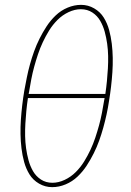

<svg xmlns="http://www.w3.org/2000/svg" viewBox="-20 -763 540 791"><path d="M195 8Q166 8 141 -6.5Q116 -21 101.5 -44.5Q87 -68 79.5 -95.5Q72 -123 68.5 -152Q65 -181 64.5 -210.5Q64 -240 66 -269.5Q68 -299 71.5 -329Q75 -359 80 -389Q85 -416 90.5 -443.5Q96 -471 103.5 -498Q111 -525 120.5 -551.5Q130 -578 143 -604Q156 -630 172 -654.5Q188 -679 209.5 -699.5Q231 -720 258.5 -731.5Q286 -743 314 -743Q343 -743 368 -728.5Q393 -714 407.5 -690.5Q422 -667 429.5 -639.5Q437 -612 440.5 -583Q444 -554 444.5 -524.5Q445 -495 443 -465.5Q441 -436 437.5 -406Q434 -376 429 -346Q425 -319 419 -291.5Q413 -264 405.5 -237Q398 -210 388.5 -183.5Q379 -157 366 -131Q353 -105 337 -80.5Q321 -56 299.5 -35.5Q278 -15 250.5 -3.5Q223 8 195 8ZM98 -376H414Q418 -403 420.5 -429Q423 -455 424.5 -481Q426 -507 425.5 -532.5Q425 -558 421.5 -583Q418 -608 411.5 -632Q405 -656 393 -677Q381 -698 360.5 -711.5Q340 -725 313 -725Q288 -725 262.5 -713Q237 -701 217 -681Q197 -661 182.5 -637.5Q168 -614 156.5 -589.5Q145 -565 136.5 -539.5Q128 -514 121 -488.5Q114 -463 109 -437Q104 -411 100 -386ZM196 -10Q221 -10 246.5 -22Q272 -34 292 -54Q312 -74 326.5 -97.5Q341 -121 352.5 -145.5Q364 -170 372.5 -195.5Q381 -221 388 -246.5Q395 -272 400 -298Q405 -324 409 -349L411 -359H95Q91 -332 88.5 -306Q86 -280 84.5 -254Q83 -228 83.5 -202.5Q84 -177 87.5 -152Q91 -127 97.5 -103Q104 -79 116 -58Q128 -37 148.5 -23.5Q169 -10 196 -10Z"/></svg>

Font: Iosevka Thin Oblique
Style: Regular
Weight: 100
Italic angle: -9°
Monospace: yes
Designer: Belleve Invis
Foundry: Belleve Invis
Version: Version 32.5.0; ttfautohint (v1.8.4)